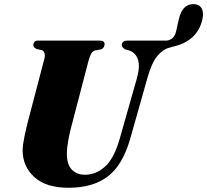

<svg xmlns="http://www.w3.org/2000/svg" viewBox="-20 -897 1002 929"><path d="M560 -228.5 642.5 -518.5Q659 -578.5 646.5 -611.8Q634 -645 602 -653.5L589 -656.5Q569.5 -665.5 569.5 -680Q569.5 -688.5 576.2 -694.5Q583 -700.5 596 -700.5H786Q823.5 -705 832.5 -747L845.5 -805Q862.5 -879 918.5 -877Q945 -876 955.8 -856.2Q966.5 -836.5 959.5 -804.5Q935.5 -695.5 811 -670Q809 -668.5 806 -668L797 -665.5Q768 -658 741.2 -626Q714.5 -594 694.5 -524L609.5 -224Q573 -97 501 -42.8Q429 11.5 312 11.5Q202.5 11.5 146 -40.2Q89.5 -92 89.5 -170Q90 -196.5 98.5 -237.5Q107 -278.5 115.5 -310.5L194 -610Q199 -626.5 195.5 -638.8Q192 -651 182 -654.5L156.5 -660Q148 -665 144.5 -669.2Q141 -673.5 141.5 -681.5Q141.5 -689 147.2 -694.8Q153 -700.5 163 -700.5H463Q486.5 -700.5 486 -683Q486 -675.5 481.5 -668.2Q477 -661 468 -658L440 -653Q427.5 -649 421.5 -638Q415.5 -627 408 -602L332.5 -312.5Q316.5 -254.5 310 -217Q303.5 -179.5 303.5 -153.5Q303.5 -101.5 327.2 -76.5Q351 -51.5 391.5 -51.5Q444 -51.5 488.2 -91Q532.5 -130.5 560 -228.5Z"/></svg>

Font: Fraunces 72pt S000 Black
Style: Italic
Weight: 900
Italic angle: -16°
Version: Version 1.000; ttfautohint (v1.8.3)